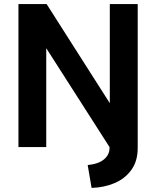

<svg xmlns="http://www.w3.org/2000/svg" viewBox="-20 -720 764 940"><path d="M70.3 -700H208.3L517.6 -214.8V-700H654.2V0H516.2L206.4 -484.1V0H70.3ZM516.2 4.5V-100.1H654.2V4.5Q654.2 69.1 622.9 112.1Q591.6 155.1 540.8 176.5Q490 198 428.4 200L409.3 88.1Q461.8 83 489 60.4Q516.2 37.8 516.2 4.5Z"/></svg>

Font: AF Albert Sans Medium
Style: Regular
Weight: 500
Designer: Andreas Rasmussen
Foundry: a.Foundry
Version: Version 1.300;Glyphs 3.2 (3231)